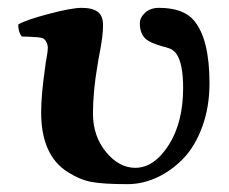

<svg xmlns="http://www.w3.org/2000/svg" viewBox="-20 -464 590 494"><path d="M519 -250C519 -324.9 506 -378.3 480 -410.2C461.8 -432.6 431.5 -443.8 389.2 -443.8C374.5 -443.8 362.6 -439.7 353.5 -431.4C344.4 -423.1 339.8 -413.9 339.8 -403.8C339.8 -385.9 345.2 -372.2 356 -362.8C363.1 -356.9 376.5 -351.1 396 -345.2C396.3 -345.2 398.2 -344.7 401.6 -343.8C405 -342.8 407.4 -342.1 408.7 -341.8C410 -341.5 412.2 -340.7 415.3 -339.6C418.4 -338.5 420.8 -337.3 422.6 -336.2C424.4 -335 426.4 -333.5 428.5 -331.5C430.6 -329.6 432.5 -327.5 434.1 -325.2C445.5 -308.3 451.2 -279.1 451.2 -237.8C451.2 -178.5 438.8 -129.6 414.1 -90.8C389 -51.8 360.4 -32.2 328.1 -32.2C300.1 -32.2 275 -45.8 252.7 -73C230.4 -100.2 219.2 -133.1 219.2 -171.9C219.2 -209.6 223.1 -251.3 231 -296.9C231.9 -303.7 233.8 -314.3 236.6 -328.6C239.3 -342.9 241.5 -355.8 242.9 -367.2C244.4 -378.6 245.1 -389.2 245.1 -398.9C245.1 -415.2 240.6 -426.8 231.4 -433.6C222.3 -440.4 208.5 -443.8 189.9 -443.8C173 -443.8 144.8 -438.6 105.2 -428.2C65.7 -417.8 39.6 -408.7 26.9 -400.9C26.9 -387.9 29.9 -377.6 36.1 -370.1C38.1 -370.1 43.6 -370 52.7 -369.6C61.8 -369.3 69.8 -368.8 76.7 -368.2C83.5 -367.5 88.2 -366.5 90.8 -365.2C94.1 -363.6 96.9 -360.4 99.4 -355.7C101.8 -351 103 -346 103 -340.8C103 -335.3 102.1 -327.3 100.1 -316.9C98.1 -306.5 96.8 -297.9 96.2 -291C89.4 -244.5 85.9 -205.7 85.9 -174.8C85.9 -100.9 108.9 -49.6 154.8 -21C175.9 -7.6 196.6 0.8 216.8 4.4C237.3 8 267.7 9.8 308.1 9.8C333.8 9.8 359 4.1 383.8 -7.3C408.5 -18.7 431.1 -34.9 451.4 -55.9C471.8 -76.9 488.1 -104.3 500.5 -138.2C512.9 -172 519 -209.3 519 -250Z"/></svg>

Font: Linux Biolinum G
Style: Bold
Weight: 700
Designer: Philipp H. Poll
Foundry: Philipp H. Poll
Version: Version 1.1.0